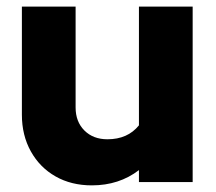

<svg xmlns="http://www.w3.org/2000/svg" viewBox="-20 -549 651 579"><path d="M257 10Q195 10 147.5 -17Q100 -44 73 -92.5Q46 -141 46 -203V-529H208V-225Q208 -182 234.5 -155.5Q261 -129 304 -129Q365 -129 399 -171V-529H561V0H399V-36Q339 10 257 10Z"/></svg>

Font: Red Hat Display Black
Style: Regular
Weight: 900
Designer: Pentagram, MCKL
Foundry: Pentagram, MCKL
Version: Version 1.023; ttfautohint (v1.8.3)